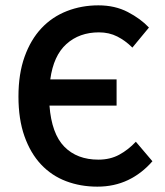

<svg xmlns="http://www.w3.org/2000/svg" viewBox="-20 -686 616 718"><path d="M344 12Q281 12 227 -8.5Q173 -29 133.5 -71Q94 -113 71.5 -176.5Q49 -240 49 -325Q49 -410 72 -474Q95 -538 135 -580.5Q175 -623 230 -644.5Q285 -666 348 -666Q410 -666 458 -641Q506 -616 537 -583L475 -508Q449 -534 418.5 -549.5Q388 -565 350 -565Q277 -565 228.5 -521.5Q180 -478 168 -389H416V-291H165Q173 -186 220.5 -137.5Q268 -89 348 -89Q392 -89 426 -107.5Q460 -126 488 -156L550 -83Q510 -37 458.5 -12.5Q407 12 344 12Z"/></svg>

Font: Giro Semibold
Style: Regular
Weight: 600
Designer: Paul D. Hunt
Foundry: Adobe Systems Incorporated
Version: Version 1.000;PS 1.0;hotconv 1.0.88;makeotf.lib2.5.647800